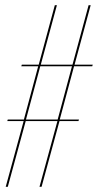

<svg xmlns="http://www.w3.org/2000/svg" viewBox="-20 -719 382 739"><path d="M10 -259H72L127 -464H62L64 -470H129L191 -699H199L137 -470H259L321 -699H329L267 -470H337L335 -464H265L210 -259H284L282 -253H209L140 0H132L201 -253H79L10 0H2L71 -253H8ZM202 -259 257 -464H135L80 -259Z"/></svg>

Font: Moniqa Black Ita Display
Style: Italic
Weight: 900
Italic angle: -10°
Designer: Rajesh Rajput
Foundry: Rajesh Rajput
Version: Version 1.000